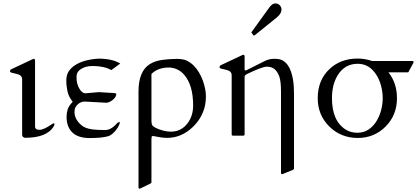

<svg xmlns="http://www.w3.org/2000/svg" viewBox="-20 -799 2469 1131"><path d="M284.2 -66.4Q293 -72.8 296.9 -72.8Q300.8 -72.8 300.8 -66.4Q300.8 -62 296.9 -55.7Q257.3 12.7 127.4 12.7Q122.6 12.7 116.5 8.3Q110.4 3.9 110.4 -7.3V-332.5Q110.4 -353 87.9 -360.8Q78.1 -364.3 66.9 -366.5Q55.7 -368.7 49.1 -370.6Q42.5 -372.6 40.8 -374.3Q39.1 -376 39.1 -379.9Q39.1 -387.2 46.4 -391.1L170.9 -449.7Q176.8 -452.6 178.2 -452.6Q186.5 -452.6 186.5 -440.9V-54.7Q186.5 -34.2 212.4 -34.2Q237.3 -34.2 284.2 -66.4Z M605 -193.8 481.4 -200.7Q444.8 -200.7 424.8 -167.5Q418.9 -157.7 418.9 -138.7Q418.9 -95.7 461.4 -60.1Q490.7 -35.6 563 -33.7Q582 -33.2 600.6 -33.2Q635.3 -33.2 670.9 -74.7Q673.3 -77.1 678.7 -78.4Q684.1 -79.6 686.5 -82Q685.1 -64.9 671.9 -44.9Q645 -4.4 615.7 3.9Q578.1 14.2 508.8 14.2Q439.5 14.2 405.8 -19Q372.1 -52.2 372.1 -110.8Q372.1 -131.8 378.4 -153.6Q384.8 -175.3 408.2 -199.2Q384.8 -228.5 377.7 -260.3Q370.6 -292 370.6 -324Q370.6 -356 383.8 -377.2Q397 -398.4 421.4 -414.6Q471.7 -447.8 559.6 -453.6Q640.6 -453.6 688.5 -424.8L635.7 -386.2Q593.3 -410.2 525.9 -410.2Q477.5 -410.2 447.8 -385.3Q430.7 -371.1 430.7 -347.2Q430.7 -323.2 434.8 -307.4Q439 -291.5 446.3 -278.8Q462.4 -249.5 483.4 -249.5L561.5 -256.3L632.3 -252Q665 -252 665 -245.1Q665 -227.1 643.6 -210Q623 -193.8 605 -193.8Z M1116.2 -51.3Q1048.8 13.2 964.8 13.2Q934.6 13.2 882.3 2Q874 2 873.3 7.6Q872.6 13.2 872.1 20V275.4Q872.1 279.3 864.3 283.2L803.7 312.5Q795.9 312.5 795.9 304.7V-259.3Q795.9 -378.9 861.8 -420.9Q893.1 -440.4 937 -446.3Q981 -452.1 1020 -452.1Q1059.1 -452.1 1080.6 -441.7Q1102.1 -431.2 1119.9 -413.8Q1137.7 -396.5 1151.4 -373.5Q1165 -350.6 1174.3 -325.7Q1192.9 -273.9 1192.9 -233.4Q1192.9 -192.9 1183.6 -161.1Q1165 -98.1 1116.2 -51.3ZM976.6 -401.4Q910.2 -401.4 872.1 -363.3V-88.9Q872.1 -64.5 880.6 -57.1Q889.2 -49.8 899.4 -44.7Q909.7 -39.6 922.1 -35.4Q934.6 -31.2 946.3 -28.3Q1034.2 -8.3 1083 -70.3Q1117.7 -114.7 1117.7 -177.7Q1117.7 -300.3 1062.5 -361.3Q1029.3 -398.4 976.6 -401.4Z M1405.3 -473.6Q1411.1 -476.6 1412.6 -476.6Q1420.9 -476.6 1420.9 -464.8V-388.7Q1422.4 -383.8 1424.8 -383.8Q1427.2 -383.8 1428.5 -384.3Q1429.7 -384.8 1432.6 -385.7L1539.6 -439.5Q1564.9 -452.6 1596.7 -452.6Q1628.4 -452.6 1645.8 -442.4Q1663.1 -432.1 1675 -415.3Q1687 -398.4 1694.3 -376.7Q1701.7 -355 1705.6 -332Q1711.9 -295.4 1711.9 -247.1V194.3Q1711.9 198.2 1704.1 202.1L1643.1 227.1Q1635.3 227.1 1635.3 219.2V-256.8Q1635.3 -321.8 1624.8 -349.6Q1614.3 -377.4 1597.4 -391.8Q1580.6 -406.2 1551.3 -406.2Q1524.4 -406.2 1433.6 -362.3Q1421.4 -355 1420.9 -348.6V-7.8Q1420.9 0 1413.1 0H1352.5Q1344.7 0 1344.7 -7.8V-356.4Q1344.7 -377 1322.3 -384.8Q1312.5 -388.2 1301.3 -390.4Q1290 -392.6 1283.4 -394.5Q1276.9 -396.5 1275.1 -398.2Q1273.4 -399.9 1273.4 -403.8Q1273.4 -411.1 1280.8 -415ZM1462.4 -605Q1460.4 -606.9 1460.4 -607.9Q1460.4 -608.9 1462.4 -610.8L1566.4 -754.9Q1584 -778.8 1601.1 -778.8Q1618.2 -778.8 1628.2 -767.8Q1638.2 -756.8 1638.2 -742.2Q1638.2 -719.7 1611.3 -696.8L1480 -590.8Q1477.5 -589.4 1476.1 -589.4Q1474.6 -589.4 1473.1 -590.8Z M2268.1 -373Q2318.4 -310.1 2318.4 -220.2Q2318.4 -120.6 2251 -53.2Q2184.1 13.7 2087.4 13.7Q1988.3 13.7 1919.9 -53.7Q1851.6 -121.6 1851.6 -220.2Q1851.6 -327.6 1921.4 -392.6Q1986.3 -454.1 2087.4 -454.1Q2129.9 -454.1 2172.9 -439.5H2408.7Q2414.1 -439.5 2415.3 -437.7Q2416.5 -436 2416.5 -431.6L2389.2 -380.9Q2387.2 -377 2386.5 -375Q2385.7 -373 2381.3 -373ZM2196.8 -358.4Q2155.3 -423.3 2087.4 -423.3Q2011.7 -423.3 1970.2 -357.4Q1935.5 -301.8 1935.5 -220.2Q1935.5 -85.4 2018.1 -34.7Q2046.9 -17.1 2084.7 -17.1Q2122.6 -17.1 2150.1 -35.4Q2177.7 -53.7 2196.3 -83Q2214.8 -112.3 2224.6 -148.4Q2234.4 -184.6 2234.4 -220.7Q2234.4 -256.8 2224.9 -293.2Q2215.3 -329.6 2196.8 -358.4Z"/></svg>

Font: Cardo-Italic
Style: Italic
Weight: 400
Italic angle: -12°
Designer: David J. Perry
Foundry: David J. Perry
Version: Version 0.991